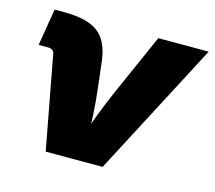

<svg xmlns="http://www.w3.org/2000/svg" viewBox="-83 -644 836 746"><g transform="rotate(15 335.0 -271.0)"><path d="M158.7 0 88.4 -375.5Q86.9 -384.3 80.1 -388.9Q73.2 -393.6 62 -393.6H24.9L49.3 -542H87.9Q181.2 -542 225.1 -508.5Q269 -475.1 278.3 -396L290 -296.9Q296.9 -242.2 299.8 -185.5Q302.7 -128.9 304.7 -64.5H270Q293 -128.9 314.2 -185.3Q335.4 -241.7 359.9 -296.9L467.3 -539.1H669.9L387.7 0Z"/></g></svg>

Font: Inter 18pt Black
Style: Italic
Weight: 900
Italic angle: -9.3988°
Designer: Rasmus Andersson
Foundry: rsms
Version: Version 4.001;git-66647c0bb